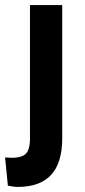

<svg xmlns="http://www.w3.org/2000/svg" viewBox="-44 -543 333 756"><path d="M26 193Q17 193 7.5 191.5Q-2 190 -13 188L-24 77Q29 82 51.5 67.5Q74 53 74 3V-523H201V2Q201 51 189.5 87.5Q178 124 156 147Q134 170 101.5 181.5Q69 193 26 193Z"/></svg>

Font: Bricolage Grotesque 20pt SemiBold
Style: Regular
Weight: 600
Version: Version 1.001;gftools[0.9.33.dev8+g029e19f]